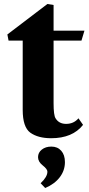

<svg xmlns="http://www.w3.org/2000/svg" viewBox="-20 -684 446 964"><path d="M237 10Q171 10 132 -18Q94 -46 94 -132V-480H23L17 -511L218 -664L249 -659V-530H404L389 -480H249V-166Q249 -105 259 -90Q276 -62 312 -62Q350 -62 374 -90L397 -57Q344 10 237 10ZM207 260 184 236Q218 204 218 178Q218 165 194.5 146.5Q171 128 171 105Q171 82 190 67Q209 52 238 52Q269 52 287.5 73Q306 94 306 130Q306 172 280 206Q254 240 207 260Z"/></svg>

Font: Libre Caslon Text
Style: Bold
Weight: 700
Designer: Pablo Impallari, Rodrigo Fuenzalida
Foundry: Pablo Impallari, Rodrigo Fuenzalida
Version: Version 1.002